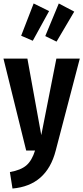

<svg xmlns="http://www.w3.org/2000/svg" viewBox="-22 -868 480 1107"><path d="M299 1Q247 202 50 219L35 124Q98 113 130 85.5Q162 58 180 0H129L-2 -530H136L216 -89L303 -530H438ZM172 -848 261 -804 167 -633 100 -662ZM317 -848 406 -801 304 -628 239 -660Z"/></svg>

Font: Fira Sans Extra Condensed SemiBold
Style: Regular
Weight: 600
Width: 1
Designer: Carrois Corporate & Edenspiekermann AG
Foundry: Carrois Corporate GbR & Edenspiekermann AG
Version: Version 4.203